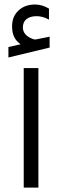

<svg xmlns="http://www.w3.org/2000/svg" viewBox="-20 -851 264 869"><path d="M87.4 -543V-2H153.8V-543ZM67.4 -655.3 73.2 -650.4 65.9 -648.9 18.1 -638.2V-590.8L204.6 -635.7V-685.1C200.2 -684.1 193.8 -682.6 186 -681.2C177.7 -679.7 170.4 -678.2 163.6 -676.8C156.7 -675.3 150.4 -673.8 144.5 -672.9C142.6 -672.4 141.1 -672.4 139.6 -672.4C136.7 -672.4 133.3 -672.9 128.9 -674.3C99.1 -685.5 84 -702.6 83.5 -726.1C83.5 -743.7 89.4 -756.8 100.6 -765.1C111.8 -773.4 126.5 -777.8 145.5 -777.8C164.6 -777.8 183.1 -772.5 201.7 -762.2V-812C181.2 -824.2 160.2 -830.6 138.7 -830.6C108.4 -830.6 83.5 -821.8 64 -803.7C44.4 -785.6 34.7 -762.2 34.7 -732.4C34.7 -714.4 37.1 -699.7 42.5 -687.5C47.4 -675.3 55.7 -664.6 67.4 -655.3Z"/></svg>

Font: Shabnam FD Light
Style: Regular
Weight: 300
Foundry: DejaVu fonts team - Redesigned by Saber Rastikerdar - Based on Vazir font
Version: Version 5.00;October 20, 2019;FontCreator 12.0.0.2547 64-bit